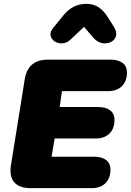

<svg xmlns="http://www.w3.org/2000/svg" viewBox="-20 -981 682 1001"><path d="M140 0H459C519 0 556 -37 556 -97C556 -139 526 -164 470 -164H249L265 -259H480C540 -259 577 -296 577 -356C577 -398 547 -423 491 -423H291L303 -506H545C605 -506 642 -543 642 -603C642 -645 612 -670 556 -670H228C160 -670 120 -635 109 -568L37 -119C25 -42 61 0 140 0ZM347 -774 418 -841 467 -784C521 -721 619 -769 575 -839L543 -890C515 -935 481 -961 431 -961C381 -961 343 -941 309 -899L256 -834C211 -779 295 -725 347 -774Z"/></svg>

Font: SN Pro Black
Style: Italic
Weight: 900
Italic angle: -9°
Designer: Tobias Whetton
Foundry: Supernotes
Version: Version 1.001;Glyphs 3.2 (3249)